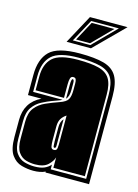

<svg xmlns="http://www.w3.org/2000/svg" viewBox="-105 -719 565 784"><g transform="rotate(15 178.0 -327.0)"><path d="M114 6Q90 6 64.5 -1Q39 -8 22 -32Q5 -56 5 -107V-179Q5 -255 71 -287H14V-372Q14 -439 48 -472.5Q82 -506 175 -506Q239 -506 277 -495.5Q315 -485 332 -456Q349 -427 349 -372V0H165V-4Q144 6 114 6ZM114 -12Q140 -12 156 -19Q172 -26 182 -38V-18H332V-372Q332 -421 317 -445.5Q302 -470 267.5 -479Q233 -488 175 -488Q93 -488 62 -459.5Q31 -431 31 -372V-305H155Q149 -301 138.5 -297.5Q128 -294 115 -289Q96 -282 74 -270.5Q52 -259 37 -238Q22 -217 22 -179V-107Q22 -65 36.5 -44.5Q51 -24 72 -18Q93 -12 114 -12ZM114 -21Q95 -21 76 -26.5Q57 -32 44 -50.5Q31 -69 31 -107V-179Q31 -217 47.5 -238Q64 -259 91 -271Q118 -283 147 -293Q173 -302 180.5 -315Q188 -328 188 -354V-382Q188 -393 185.5 -399.5Q183 -406 174 -406Q165 -406 162 -397Q159 -388 159 -371V-314H39V-372Q39 -425 68 -452Q97 -479 175 -479Q230 -479 262.5 -470.5Q295 -462 309.5 -439Q324 -416 324 -372V-27H191V-71Q186 -54 168.5 -37.5Q151 -21 114 -21ZM168 -313V-371Q168 -397 174 -397Q180 -397 180 -382V-354Q180 -325 168 -313ZM174 -98Q186 -98 187 -110Q188 -116 188 -123.5Q188 -131 188 -141V-247Q175 -239 167 -226.5Q159 -214 159 -193V-135Q159 -120 161 -109Q163 -98 174 -98ZM174 -107Q169 -107 169 -116L168 -135V-193Q168 -216 180 -229V-117Q180 -107 174 -107ZM176 -660H335L213 -538H110ZM133 -550H207L302 -646H185ZM145 -557 189 -639H285L204 -557Z"/></g></svg>

Font: Alumni Sans Collegiate One SC
Style: Regular
Weight: 400
Designer: Robert E. Leuschke
Foundry: Robert E. Leuschke
Version: Version 1.100